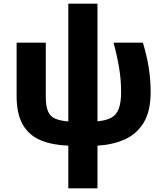

<svg xmlns="http://www.w3.org/2000/svg" viewBox="-20 -780 903 1040"><path d="M350 240V9Q265 6 202 -19.5Q139 -45 104.5 -103Q70 -161 70 -261V-549H228V-257Q228 -205 240 -177Q252 -149 278.5 -137.5Q305 -126 350 -122V-760H508V-123Q555 -127 583 -142.5Q611 -158 623.5 -191.5Q636 -225 636 -282Q636 -348 625 -413.5Q614 -479 595 -549H754Q776 -476 786 -411.5Q796 -347 796 -281Q796 -178 758.5 -116Q721 -54 656 -25Q591 4 508 9V240Z"/></svg>

Font: Noto Sans ExtraBold
Style: Regular
Weight: 800
Designer: Monotype Design Team
Foundry: Monotype Imaging Inc.
Version: Version 2.007